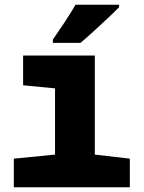

<svg xmlns="http://www.w3.org/2000/svg" viewBox="-20 -786 603 806"><path d="M38 0V-120L211 -137V-415L77 -428V-553H378V-137L525 -120V0ZM202 -620Q227 -656 252.5 -694.5Q278 -733 297 -766H480V-756Q463 -738 434 -711Q405 -684 374 -655.5Q343 -627 318 -606H202Z"/></svg>

Font: Noto Sans Mono SemiCondensed Black
Style: Regular
Weight: 900
Width: 4
Designer: Monotype Design Team
Foundry: Monotype Imaging Inc.
Version: Version 2.014; ttfautohint (v1.8.4.7-5d5b)